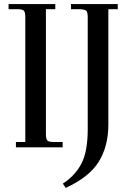

<svg xmlns="http://www.w3.org/2000/svg" viewBox="-20 -722 652 941"><path d="M288 178Q348 139 379 80Q410 21 410 -91V-637Q410 -662 403 -669Q396 -676 371 -677H328V-702H557V-677H511V-111Q511 -7 465 69Q419 145 302 199ZM22 -677V-702H251V-677H205V-66Q205 -41 212 -33.5Q219 -26 244 -26H287V0H58V-26H104V-637Q104 -662 97 -669.5Q90 -677 65 -677Z"/></svg>

Font: Dihjauti
Style: Bold
Weight: 700
Designer: T. Christopher White
Version: Version 3.0.0